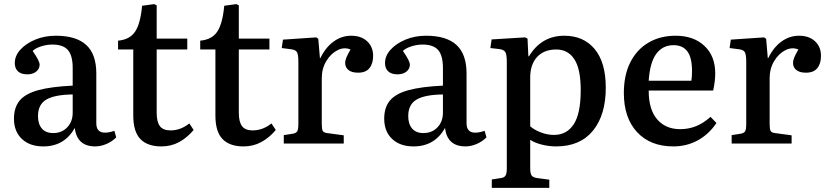

<svg xmlns="http://www.w3.org/2000/svg" viewBox="-20 -699 4027 935"><path d="M191 14Q125 14 86.5 -22.5Q48 -59 48 -121Q48 -176 76 -209.5Q104 -243 166.5 -260Q229 -277 334 -282V-368Q334 -428 311 -455Q288 -482 235 -482Q207 -482 179.5 -473Q152 -464 139 -451Q157 -425 165 -409Q173 -393 173 -384Q173 -364 156.5 -350.5Q140 -337 113 -337Q83 -337 67.5 -351.5Q52 -366 52 -392Q52 -427 79 -457Q106 -487 151.5 -506Q197 -525 252 -525Q351 -525 400 -480Q449 -435 449 -341V-99Q449 -53 491 -53Q512 -53 537 -62L546 -30Q525 -9 497.5 2.5Q470 14 444 14Q355 14 344 -76Q294 14 191 14ZM239 -51Q281 -51 307.5 -79Q334 -107 334 -150V-239Q246 -238 205.5 -214Q165 -190 165 -134Q165 -95 184 -73Q203 -51 239 -51Z M766 14Q698 14 663.5 -22Q629 -58 629 -136V-458H555V-501Q612 -506 638 -545Q664 -584 672 -671L731 -679L743 -673V-511H892V-458H743V-149Q743 -106 758.5 -85Q774 -64 810 -64Q860 -64 902 -98L923 -66Q891 -28 852 -7Q813 14 766 14Z M1166 14Q1098 14 1063.5 -22Q1029 -58 1029 -136V-458H955V-501Q1012 -506 1038 -545Q1064 -584 1072 -671L1131 -679L1143 -673V-511H1292V-458H1143V-149Q1143 -106 1158.5 -85Q1174 -64 1210 -64Q1260 -64 1302 -98L1323 -66Q1291 -28 1252 -7Q1213 14 1166 14Z M1362 0V-41L1407 -48Q1423 -51 1428 -60.5Q1433 -70 1433 -96V-397Q1433 -431 1427 -443.5Q1421 -456 1399 -459L1352 -465L1358 -506L1520 -517L1530 -510L1538 -416H1540Q1566 -469 1605 -497Q1644 -525 1690 -525Q1739 -525 1768 -498Q1797 -471 1797 -427Q1797 -389 1779 -367Q1761 -345 1724 -345Q1693 -345 1677 -358Q1661 -371 1661 -392Q1661 -405 1667 -419.5Q1673 -434 1687 -458Q1656 -471 1623.5 -454.5Q1591 -438 1569 -401.5Q1547 -365 1547 -318V-94Q1547 -71 1551.5 -62Q1556 -53 1573 -51L1654 -40V0Z M1994 14Q1928 14 1889.5 -22.5Q1851 -59 1851 -121Q1851 -176 1879 -209.5Q1907 -243 1969.5 -260Q2032 -277 2137 -282V-368Q2137 -428 2114 -455Q2091 -482 2038 -482Q2010 -482 1982.5 -473Q1955 -464 1942 -451Q1960 -425 1968 -409Q1976 -393 1976 -384Q1976 -364 1959.5 -350.5Q1943 -337 1916 -337Q1886 -337 1870.5 -351.5Q1855 -366 1855 -392Q1855 -427 1882 -457Q1909 -487 1954.5 -506Q2000 -525 2055 -525Q2154 -525 2203 -480Q2252 -435 2252 -341V-99Q2252 -53 2294 -53Q2315 -53 2340 -62L2349 -30Q2328 -9 2300.5 2.5Q2273 14 2247 14Q2158 14 2147 -76Q2097 14 1994 14ZM2042 -51Q2084 -51 2110.5 -79Q2137 -107 2137 -150V-239Q2049 -238 2008.5 -214Q1968 -190 1968 -134Q1968 -95 1987 -73Q2006 -51 2042 -51Z M2375 216V175L2420 168Q2435 166 2441.5 156.5Q2448 147 2448 122V-397Q2448 -433 2441 -445Q2434 -457 2412 -460L2368 -465L2374 -507L2537 -517L2549 -511L2553 -425H2556Q2617 -525 2728 -525Q2822 -525 2876 -460Q2930 -395 2930 -272Q2930 -139 2867.5 -62.5Q2805 14 2688 14Q2654 14 2619.5 5.5Q2585 -3 2562 -18V120Q2562 145 2568.5 155Q2575 165 2595 168L2655 176V216ZM2678 -42Q2740 -42 2774 -94Q2808 -146 2808 -260Q2808 -363 2777 -410.5Q2746 -458 2689 -458Q2629 -458 2595.5 -421.5Q2562 -385 2562 -321V-84Q2581 -67 2613 -54.5Q2645 -42 2678 -42Z M3259 14Q3147 14 3082.5 -55.5Q3018 -125 3018 -246Q3018 -333 3049.5 -395.5Q3081 -458 3138 -491.5Q3195 -525 3270 -525Q3358 -525 3410.5 -475.5Q3463 -426 3463 -342Q3463 -304 3453 -258H3139Q3139 -165 3180.5 -117.5Q3222 -70 3292 -70Q3333 -70 3369.5 -84.5Q3406 -99 3440 -130L3469 -100Q3432 -45 3378 -15.5Q3324 14 3259 14ZM3139 -306H3347Q3350 -327 3350 -354Q3350 -418 3327.5 -448.5Q3305 -479 3260 -479Q3207 -479 3176 -437Q3145 -395 3139 -306Z M3543 0V-41L3588 -48Q3604 -51 3609 -60.5Q3614 -70 3614 -96V-397Q3614 -431 3608 -443.5Q3602 -456 3580 -459L3533 -465L3539 -506L3701 -517L3711 -510L3719 -416H3721Q3747 -469 3786 -497Q3825 -525 3871 -525Q3920 -525 3949 -498Q3978 -471 3978 -427Q3978 -389 3960 -367Q3942 -345 3905 -345Q3874 -345 3858 -358Q3842 -371 3842 -392Q3842 -405 3848 -419.5Q3854 -434 3868 -458Q3837 -471 3804.5 -454.5Q3772 -438 3750 -401.5Q3728 -365 3728 -318V-94Q3728 -71 3732.5 -62Q3737 -53 3754 -51L3835 -40V0Z"/></svg>

Font: Literata 36pt Medium
Style: Regular
Weight: 500
Designer: Latin by Veronika Burian and Jose Scaglione. Greek by Irene Vlachou. Cyrillic by Vera Evstafieva.
Foundry: TypeTogether
Version: Version 3.002